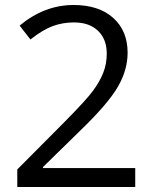

<svg xmlns="http://www.w3.org/2000/svg" viewBox="-20 -744 612 764"><path d="M518.1 0H48.8V-69.8L236.8 -258.8Q322.8 -345.7 350.1 -382.8Q377.4 -419.9 391.1 -455.1Q404.8 -490.2 404.8 -530.8Q404.8 -587.9 370.1 -621.3Q335.4 -654.8 273.9 -654.8Q229.5 -654.8 189.7 -640.1Q149.9 -625.5 101.1 -586.9L58.1 -642.1Q156.7 -724.1 272.9 -724.1Q373.5 -724.1 430.7 -672.6Q487.8 -621.1 487.8 -534.2Q487.8 -466.3 449.7 -399.9Q411.6 -333.5 307.1 -231.9L150.9 -79.1V-75.2H518.1Z"/></svg>

Font: f02075841
Style: Regular
Weight: 400
Foundry: Ascender Corporation
Version: Version 1.10